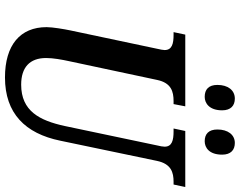

<svg xmlns="http://www.w3.org/2000/svg" viewBox="-116 -837 963 771"><g transform="rotate(90 365.5 -451.5)"><path d="M547 -792C573 -792 601 -810 601 -862C601 -897 582 -913 554 -913C521 -913 500 -885 500 -843C500 -808 518 -792 547 -792ZM369 -792C394 -792 423 -810 423 -862C423 -897 404 -913 376 -913C342 -913 321 -885 321 -843C321 -808 339 -792 369 -792ZM291 10C435 10 516 -71 545 -212L626 -600C638 -658 673 -667 710 -667H721L731 -714H506L496 -667H507C543 -667 569 -661 569 -631C569 -625 567 -612 564 -601L486 -230C464 -129 426 -55 320 -55C251 -55 213 -89 213 -155C213 -183 219 -217 226 -249L301 -601C313 -658 348 -667 386 -667H398L407 -714H119L109 -667H120C155 -667 181 -661 181 -631C181 -625 179 -615 175 -597L102 -252C97 -228 89 -181 89 -157C89 -51 161 10 291 10Z"/></g></svg>

Font: Noto Serif Condensed SemiBold
Style: Italic
Weight: 600
Width: 3
Italic angle: -12°
Designer: Monotype Design Team
Foundry: Monotype Imaging Inc.
Version: Version 2.014